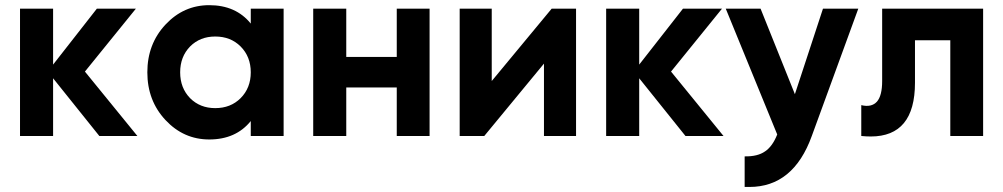

<svg xmlns="http://www.w3.org/2000/svg" viewBox="-20 -534 3938 754"><path d="M519.5 0Q482.4 0 370.1 0Q324.2 -56.6 188.5 -226.6Q188.5 -169.9 188.5 0Q155.3 0 58.6 0Q58.6 -125 58.6 -500Q90.8 -500 188.5 -500Q188.5 -445.3 188.5 -280.3Q231.4 -335 360.4 -500Q398.4 -500 513.7 -500Q463.9 -438.5 313.5 -252.9Q365.2 -189.5 519.5 0Z M964.8 -500Q997.1 -500 1093.8 -500Q1093.8 -375 1093.8 0Q1061.5 0 964.8 0Q964.8 -14.6 964.8 -58.6Q906.2 13.7 801.8 13.7Q701.2 13.7 629.9 -62.5Q558.6 -138.7 558.6 -250Q558.6 -361.3 629.9 -437.5Q701.2 -513.7 801.8 -513.7Q906.2 -513.7 964.8 -441.4Q964.8 -460.9 964.8 -500ZM825.2 -109.4Q885.7 -109.4 924.8 -148.4Q964.8 -188.5 964.8 -250Q964.8 -311.5 924.8 -351.6Q885.7 -390.6 825.2 -390.6Q765.6 -390.6 726.6 -351.6Q687.5 -311.5 687.5 -250Q687.5 -188.5 726.6 -148.4Q765.6 -109.4 825.2 -109.4Z M1538.1 -500Q1570.3 -500 1667 -500Q1667 -375 1667 0Q1634.8 0 1538.1 0Q1538.1 -47.9 1538.1 -190.4Q1488.3 -190.4 1339.8 -190.4Q1339.8 -142.6 1339.8 0Q1306.6 0 1210 0Q1210 -125 1210 -500Q1242.2 -500 1339.8 -500Q1339.8 -453.1 1339.8 -310.5Q1388.7 -310.5 1538.1 -310.5Q1538.1 -358.4 1538.1 -500Z M2146.5 -500Q2170.9 -500 2242.2 -500Q2242.2 -375 2242.2 0Q2210.9 0 2116.2 0Q2116.2 -71.3 2116.2 -284.2Q2057.6 -212.9 1881.8 0Q1857.4 0 1785.2 0Q1785.2 -125 1785.2 -500Q1817.4 -500 1911.1 -500Q1911.1 -428.7 1911.1 -215.8Q1970.7 -287.1 2146.5 -500Z M2821.3 0Q2784.2 0 2671.9 0Q2626 -56.6 2490.2 -226.6Q2490.2 -169.9 2490.2 0Q2457 0 2360.4 0Q2360.4 -125 2360.4 -500Q2392.6 -500 2490.2 -500Q2490.2 -445.3 2490.2 -280.3Q2533.2 -335 2662.1 -500Q2700.2 -500 2815.4 -500Q2765.6 -438.5 2615.2 -252.9Q2667 -189.5 2821.3 0Z M3211.9 -500Q3247.1 -500 3350.6 -500Q3304.7 -375 3168 0Q3095.7 200.2 2922.9 200.2Q2913.1 200.2 2904.3 200.2Q2904.3 160.2 2904.3 80.1Q2955.1 81.1 2984.4 60.5Q3013.7 41 3032.2 -5.9Q2964.8 -170.9 2830.1 -500Q2864.3 -500 2966.8 -500Q3001 -416 3101.6 -164.1Q3128.9 -248 3211.9 -500Z M3840.8 -500Q3840.8 -375 3840.8 0Q3808.6 0 3711.9 0Q3711.9 -93.8 3711.9 -376Q3676.8 -376 3573.2 -376Q3573.2 -334 3573.2 -209Q3573.2 2 3399.4 2Q3381.8 2 3362.3 0Q3362.3 -40 3362.3 -121.1Q3402.3 -111.3 3423.8 -134.8Q3444.3 -158.2 3444.3 -215.8Q3444.3 -310.5 3444.3 -500Q3543.9 -500 3840.8 -500Z"/></svg>

Font: LeFont
Style: Regular
Weight: 700
Designer: Leryon MEDIA
Version: Version 1.0